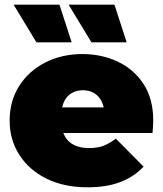

<svg xmlns="http://www.w3.org/2000/svg" viewBox="-20 -787 693 817"><path d="M352 10Q252 10 177.5 -27Q103 -64 62 -128.5Q21 -193 21 -274Q21 -357 61.5 -421Q102 -485 172.5 -521Q243 -557 331 -557Q412 -557 480.5 -525Q549 -493 590.5 -430Q632 -367 632 -274Q632 -262 631 -247.5Q630 -233 629 -221H208V-330H509L424 -301Q424 -333 412.5 -355.5Q401 -378 381 -390.5Q361 -403 333 -403Q305 -403 284.5 -390.5Q264 -378 253 -355.5Q242 -333 242 -301V-267Q242 -232 256 -207Q270 -182 296 -169.5Q322 -157 359 -157Q397 -157 421.5 -167Q446 -177 473 -197L591 -78Q551 -35 492.5 -12.5Q434 10 352 10ZM369 -607 272 -767H467L519 -607ZM135 -607 38 -767H233L285 -607Z"/></svg>

Font: MOST Montserrat Black
Style: Regular
Weight: 900
Designer: Julieta Ulanovsky
Foundry: Julieta Ulanovsky
Version: Version 8.000;March 11, 2024;FontCreator 15.0.0.2926 64-bit